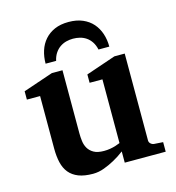

<svg xmlns="http://www.w3.org/2000/svg" viewBox="-108 -806 836 911"><g transform="rotate(-15 310.0 -351.0)"><path d="M396 0V-55.2Q371.1 -36.1 344.2 -21.5Q321.3 -8.8 293.5 1.7Q265.6 12.2 237.8 12.2Q195.3 12.2 166.7 1Q138.2 -10.3 121.1 -31.2Q104 -52.2 96.9 -82.5Q89.8 -112.8 89.8 -150.9V-409.2H24.9V-450.2L171.9 -500H224.1V-189.9Q224.1 -171.4 226.6 -151.9Q229 -132.3 238.3 -116.2Q247.6 -100.1 265.9 -89.6Q284.2 -79.1 315.9 -79.1Q331.5 -79.1 345.9 -81.5Q360.4 -84 371.6 -87.4Q384.3 -91.3 396 -96.2V-409.2H333V-450.2L479 -500H529.8V-73.2Q529.8 -64 536.9 -57.4Q543.9 -50.8 553.2 -49.8L597.2 -46.9V0ZM414.6 -550.8Q409.7 -573.2 399.2 -588.9Q388.7 -604.5 374.8 -614Q360.8 -623.5 344.2 -627.7Q327.6 -631.8 310.5 -631.8Q293.9 -631.8 277.6 -627.7Q261.2 -623.5 247.1 -614Q232.9 -604.5 222.2 -588.9Q211.4 -573.2 206.5 -550.8H154.8Q154.8 -584.5 164.3 -614.3Q173.8 -644 193.4 -666.3Q212.9 -688.5 241.9 -701.2Q271 -713.9 310.5 -713.9Q350.1 -713.9 379.6 -701.2Q409.2 -688.5 428.7 -666.3Q448.2 -644 458 -614.3Q467.8 -584.5 467.8 -550.8Z"/></g></svg>

Font: Charis SIL
Style: Bold
Weight: 700
Foundry: SIL International
Version: Version 4.112